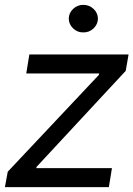

<svg xmlns="http://www.w3.org/2000/svg" viewBox="-28 -770 549 790"><path d="M-7.8 0 3.9 -63.5 378.9 -461.9 379.9 -467.8H80.1L92.8 -545.9H501L489.3 -478.5L123 -84L121.1 -78.1H432.6L419.9 0ZM314.5 -636.7Q290.5 -636.2 272.9 -653.1Q255.4 -669.9 254.9 -693.4Q255.4 -716.8 272.9 -733.4Q290.5 -750 314.5 -750Q339.4 -750 356.9 -733.4Q374.5 -716.8 375 -693.4Q374.5 -669.9 356.9 -653.1Q339.4 -636.2 314.5 -636.7Z"/></svg>

Font: Inter Tight
Style: Italic
Weight: 400
Italic angle: -9.39999°
Designer: Rasmus Andersson
Foundry: rsms
Version: Version 3.002